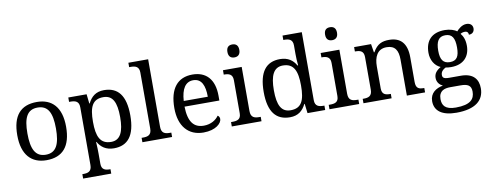

<svg xmlns="http://www.w3.org/2000/svg" viewBox="-76 -1164 4625 1808"><g transform="rotate(-10 2236.5 -260.0)"><path d="M287 10C441 10 522 -81 522 -269C522 -456 434 -546 290 -546C135 -546 55 -456 55 -269C55 -81 143 10 287 10ZM289 -42C189 -42 152 -120 152 -269C152 -418 188 -493 288 -493C388 -493 425 -418 425 -269C425 -120 389 -42 289 -42Z M595 240H864V198H861C817 198 779 190 779 131V35C779 10 778 -39 775 -78H779C808 -26 855 10 932 10C1064 10 1136 -76 1136 -269C1136 -461 1064 -546 932 -546C854 -546 809 -507 779 -446H775L765 -536H590V-494H603C647 -494 685 -485 685 -426V126C685 189 648 198 603 198H595ZM916 -54C811 -54 779 -130 779 -269C779 -413 811 -482 915 -482C1004 -482 1039 -412 1039 -270C1039 -130 1004 -54 916 -54Z M1204 0H1488V-42H1475C1430 -42 1393 -51 1393 -114V-760H1204V-718H1217C1261 -718 1299 -709 1299 -650V-114C1299 -51 1262 -42 1217 -42H1204Z M1788 10C1907 10 1964 -49 1964 -89C1964 -106 1954 -119 1945 -123C1921 -87 1871 -53 1802 -53C1706 -53 1656 -115 1653 -261H1986V-307C1986 -465 1907 -546 1778 -546C1636 -546 1556 -451 1556 -264C1556 -91 1643 10 1788 10ZM1885 -315H1655C1662 -430 1702 -492 1776 -492C1856 -492 1885 -421 1885 -315Z M2197 -636C2228 -636 2254 -652 2254 -698C2254 -745 2228 -760 2197 -760C2165 -760 2140 -745 2140 -698C2140 -652 2165 -636 2197 -636ZM2059 0H2343V-42H2330C2285 -42 2248 -51 2248 -114V-536H2069V-494H2072C2116 -494 2154 -485 2154 -426V-109C2154 -50 2116 -42 2072 -42H2059Z M2615 10C2693 10 2738 -29 2768 -90H2772L2783 0H2952V-42H2944C2900 -42 2862 -51 2862 -110V-760H2678V-718H2686C2730 -718 2768 -709 2768 -650V-568C2768 -536 2770 -491 2774 -458H2768C2739 -510 2692 -546 2615 -546C2483 -546 2411 -460 2411 -267C2411 -75 2483 10 2615 10ZM2632 -54C2543 -54 2508 -124 2508 -266C2508 -406 2543 -482 2631 -482C2736 -482 2768 -406 2768 -267C2768 -123 2736 -54 2632 -54Z M3131 -636C3162 -636 3188 -652 3188 -698C3188 -745 3162 -760 3131 -760C3099 -760 3074 -745 3074 -698C3074 -652 3099 -636 3131 -636ZM2993 0H3277V-42H3264C3219 -42 3182 -51 3182 -114V-536H3003V-494H3006C3050 -494 3088 -485 3088 -426V-109C3088 -50 3050 -42 3006 -42H2993Z M3318 0H3587V-42H3582C3538 -42 3502 -50 3502 -109V-320C3502 -406 3532 -482 3623 -482C3704 -482 3733 -432 3733 -345V0H3907V-42H3902C3857 -42 3827 -51 3827 -114V-350C3827 -487 3764 -546 3659 -546C3595 -546 3544 -530 3503 -455H3498L3485 -536H3323V-494H3328C3372 -494 3408 -485 3408 -426V-114C3408 -51 3371 -42 3326 -42H3318Z M4166 240C4347 240 4431 168 4431 53C4431 -33 4385 -96 4266 -96H4153C4101 -96 4091 -110 4091 -134C4091 -164 4112 -184 4138 -197C4151 -194 4175 -192 4191 -192C4312 -192 4371 -265 4371 -364C4371 -421 4355 -457 4332 -485C4345 -493 4358 -497 4375 -497C4402 -497 4408 -478 4408 -463C4445 -463 4461 -487 4461 -515C4461 -543 4442 -567 4402 -567C4358 -567 4324 -534 4305 -513C4286 -530 4239 -546 4191 -546C4065 -546 4003 -476 4003 -361C4003 -294 4036 -234 4093 -210C4048 -183 4028 -156 4028 -116C4028 -73 4056 -46 4083 -34C4017 -22 3958 16 3958 94C3958 186 4027 240 4166 240ZM4188 -240C4124 -240 4097 -279 4097 -364C4097 -453 4123 -497 4187 -497C4252 -497 4277 -455 4277 -365C4277 -278 4253 -240 4188 -240ZM4168 191C4066 191 4039 147 4039 88C4039 9 4093 -7 4149 -7H4247C4313 -7 4349 9 4349 70C4349 140 4311 191 4168 191Z"/></g></svg>

Font: Noto Nastaliq Urdu
Style: Regular
Weight: 400
Designer: Monotype Design Team (Patrick Giasson: type design, Kamal Mansour: OpenType code, Glenda Bellarosa). Updated by Simon Co
Foundry: Monotype Imaging Inc., Simon Cozens
Version: Version 3.009